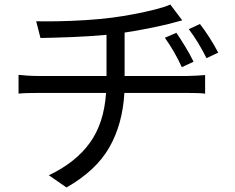

<svg xmlns="http://www.w3.org/2000/svg" viewBox="-20 -776 1040 849"><path d="M760 -631Q777 -606 798.5 -571Q820 -536 836 -503L784 -479Q752 -549 709 -609ZM864 -670Q883 -646 905.5 -611Q928 -576 945 -543L893 -519Q875 -555 856.5 -585.5Q838 -616 815 -647ZM140 -682Q178 -681 236 -682Q294 -683 358 -687Q422 -691 476 -698Q522 -704 572 -713.5Q622 -723 665.5 -734Q709 -745 733 -756L786 -686Q770 -682 755.5 -678Q741 -674 730 -671Q693 -662 639 -651Q585 -640 531 -632V-440H808Q824 -440 847.5 -441.5Q871 -443 887 -444V-362Q871 -364 849.5 -364.5Q828 -365 809 -365H530Q522 -226 463 -123.5Q404 -21 274 53L196 -1Q314 -57 377 -144Q440 -231 449 -365H151Q127 -365 103.5 -364.5Q80 -364 62 -362V-445Q79 -443 103 -441.5Q127 -440 149 -440H451V-622Q375 -615 296 -612Q217 -609 159 -608Z"/></svg>

Font: Source Han Sans SC
Style: Regular
Weight: 400
Designer: Ryoko NISHIZUKA 西塚涼子 (kana, bopomofo & ideographs); Paul D. Hunt (Latin, Greek & Cyrillic); Sandoll Communications 산돌커뮤니
Foundry: Adobe
Version: Version 2.002;hotconv 1.0.116;makeotfexe 2.5.65601; ttfautoh